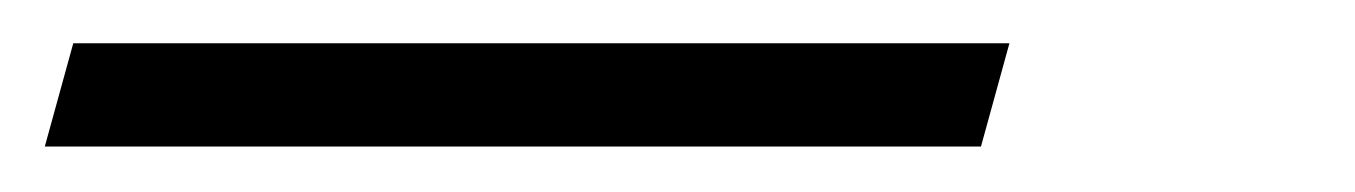

<svg xmlns="http://www.w3.org/2000/svg" viewBox="-55 57 614 87"><path d="M-34.7 123.4 -21.8 76.6H402.4L389.5 123.4Z"/></svg>

Font: Playfair 9pt
Style: Bold Italic
Weight: 700
Italic angle: -15.6°
Designer: Claus Eggers Sørensen
Foundry: Claus Eggers Sørensen
Version: Version 2.203